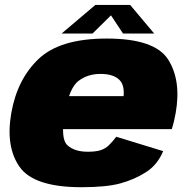

<svg xmlns="http://www.w3.org/2000/svg" viewBox="-20 -756 764 782"><path d="M312 6.5 337.5 -138Q283.5 -138 254.5 -164.5Q225.5 -191 244 -295.5Q262 -398 299.8 -426.5Q337.5 -455 389.5 -455Q441.5 -455 466.5 -430.5Q491.5 -406 481 -346L490.5 -364.5H237L213.5 -230H679.5Q689 -258.5 695.5 -295.5Q719 -429 664.5 -514Q610 -599 414.5 -599Q224.5 -599 137.2 -516Q50 -433 26 -295.5Q2 -158 60.2 -75.8Q118.5 6.5 312 6.5ZM337.5 -138 312 6.5Q413 6.5 470 -9Q527 -24.5 574.2 -54.5Q621.5 -84.5 644.5 -140.5L453.5 -199Q437 -177 422.5 -163.5Q408 -150 389 -144Q370 -138 337.5 -138ZM231 -619.5H357L432 -693.5L481 -619.5H608L510 -736H368.5Z"/></svg>

Font: Anybody UltraCondensed Thin Black
Style: Italic
Weight: 900
Italic angle: -10°
Version: Version 1.111